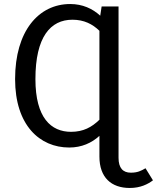

<svg xmlns="http://www.w3.org/2000/svg" viewBox="-20 -721 780 954"><path d="M324 12C386 12 436 -11 474 -46V57C474 161 533 213 625 213C678 213 715 194 740 175L703 115C681 128 663 137 630 137C591 137 569 114 569 63V-689H485L478 -643C440 -678 390 -701 329 -701C172 -701 55 -567 55 -328C55 -99 177 12 324 12ZM156 -328C156 -538 231 -623 340 -623C398 -623 440 -601 474 -568V-126C436 -89 394 -66 333 -66C234 -66 156 -135 156 -328Z"/></svg>

Font: FiraGO Unicode
Style: Regular
Weight: 400
Designer: bBox Type
Foundry: bBox Type GmbH
Version: Version 1.001;PS 001.001;hotconv 1.0.88;makeotf.lib2.5.64775